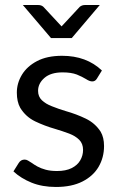

<svg xmlns="http://www.w3.org/2000/svg" viewBox="-20 -736 473 764"><path d="M202.5 8Q148 8 105.5 -9.2Q63 -26.5 33.5 -54L54.5 -87.5Q63 -101 78 -101Q84.5 -101 91.2 -97.2Q98 -93.5 106 -88Q115.5 -81 129 -73.5Q142.5 -66 161.5 -60.8Q180.5 -55.5 207 -55.5Q242 -55.5 265 -67Q288 -78.5 299.2 -97.8Q310.5 -117 310.5 -139.5Q310.5 -164.5 295.2 -179.8Q280 -195 255 -204.5Q228 -214.5 199.5 -223Q157.5 -235 120 -253Q82.5 -271 60.5 -307Q47 -331 47 -367.5Q47 -405 67.2 -438.5Q87.5 -472 127.5 -493Q167.5 -514 227 -514Q324 -514 385.5 -455.5L365.5 -423Q359 -412 347 -412Q336.5 -412 322 -421.5Q307.5 -430.5 285.5 -439.5Q263 -448 229 -448Q182 -448 156.8 -426Q131.5 -404 131.5 -374.5Q131.5 -351.5 146.8 -337Q162 -322.5 187 -313Q213 -302.5 241.5 -294Q284 -282 321.2 -264Q358.5 -246 380.5 -212Q394 -189 394 -155Q394 -109.5 372.5 -72.5Q351 -35.5 308.2 -13.8Q265.5 8 202.5 8ZM265.5 -584.5H183L71 -716H132.5Q144.5 -716 152.5 -709L225 -631L297.5 -709Q306.5 -716 317.5 -716H377Z"/></svg>

Font: Verano Sans
Style: Regular
Weight: 400
Designer: Lukasz Dziedzic with Adam Twardoch and Botio Nikoltchev
Foundry: tyPoland Lukasz Dziedzic
Version: Version 3.001;December 28, 2019;FontCreator 12.0.0.2547 64-b